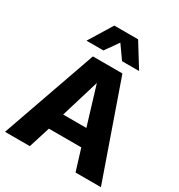

<svg xmlns="http://www.w3.org/2000/svg" viewBox="-203 -1023 1084 1160"><g transform="rotate(30 338.5 -443.0)"><path d="M522 -723 421 -886H255L155 -723H273L338 -815L403 -723ZM673 0 442 -660H236L4 0H177L224 -149H450L496 0ZM256 -266 337 -533 418 -266Z"/></g></svg>

Font: Work Sans
Style: Bold
Weight: 700
Designer: Wei Huang
Foundry: Wei Huang
Version: Version 2.012